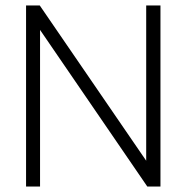

<svg xmlns="http://www.w3.org/2000/svg" viewBox="-20 -680 680 700"><path d="M75 0V-660H125L513 -94V-660H565V0H517L126 -571V0Z"/></svg>

Font: Lil Grotesk Light
Style: Regular
Weight: 300
Designer: Bastien Sozeau
Foundry: NBR — Bastien Sozeau
Version: Version 3.003; ttfautohint (v1.8.4.7-5d5b);gftools[0.9.33]